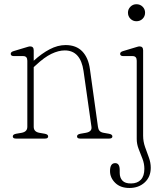

<svg xmlns="http://www.w3.org/2000/svg" viewBox="-20 -672 807 931"><path d="M143.5 -428V-377.5Q182.5 -413 221.2 -433.2Q260 -453.5 298 -453.5Q349.5 -453.5 379 -422.8Q408.5 -392 416 -337L455 -57Q456.5 -45 462.5 -37.8Q468.5 -30.5 482.5 -28L508 -23.5Q525 -20.5 525 -10.5Q525 0 509 0H369Q353.5 0 353.5 -10.5Q353.5 -20.5 370 -23.5L396 -28Q427 -33.5 423.5 -57L385 -328Q370.5 -427.5 294 -427.5Q264 -427.5 229.5 -411Q195 -394.5 153.5 -355.5L143.5 -346.5V-57Q143.5 -33 171 -28L197 -23.5Q213.5 -20.5 213.5 -10.5Q213.5 0 198 0H57.5Q42 0 42 -10.5Q42 -20.5 58.5 -23.5L84.5 -28Q112.5 -33 112.5 -57V-377.5Q112.5 -400 92.5 -400H47.5Q32 -400 32 -411Q32 -420.5 47 -424.5L98.5 -440Q107.5 -442.5 114.5 -444.8Q121.5 -447 126 -447Q143.5 -447 143.5 -428ZM641.5 -569Q624.5 -569 612.5 -581Q600.5 -593 600.5 -610.5Q600.5 -627.5 612.5 -639.5Q624.5 -651.5 641.5 -651.5Q659.5 -651.5 671.5 -639.5Q683.5 -627.5 683.5 -610.5Q683.5 -593 671.5 -581Q659.5 -569 641.5 -569ZM674 -14Q674 14 683.2 40.2Q692.5 66.5 701.8 91.5Q711 116.5 711 141.5Q711 185.5 681.8 212.5Q652.5 239.5 607.5 239.5Q564 239.5 538.8 214.8Q513.5 190 513.5 157.5Q513.5 119 538.5 119Q560.5 119 560.5 152.5V166Q560.5 190 573.8 204Q587 218 615.5 217.5Q646 217.5 663 199.5Q680 181.5 680 146.5Q680 121.5 670.8 97.8Q661.5 74 652.2 50.2Q643 26.5 643 2V-377.5Q643 -400 623 -400H578Q562.5 -400 562.5 -411Q562.5 -420.5 577.5 -424.5L629 -440Q638 -442.5 645 -444.8Q652 -447 656.5 -447Q674 -447 674 -428Z"/></svg>

Font: Fraunces 72pt SuperSoft Thin
Style: Regular
Weight: 100
Version: Version 1.000;[b76b70a41]